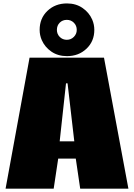

<svg xmlns="http://www.w3.org/2000/svg" viewBox="-20 -1122 797 1142"><path d="M13.2 0ZM377.4 -1003.9Q352.1 -1003.9 335.2 -987.1Q318.4 -970.2 318.4 -944.3Q318.4 -919.4 335.4 -902.3Q352.5 -885.3 377.4 -885.3Q401.9 -885.3 419.2 -902.6Q436.5 -919.9 436.5 -944.3Q436.5 -969.7 419.4 -986.8Q402.3 -1003.9 377.4 -1003.9ZM541 -944.3Q541 -876.5 494.4 -832.3Q447.8 -788.1 378.4 -788.1Q325.2 -788.1 286.1 -814.7Q247.1 -841.3 228.5 -883.3Q215.8 -912.6 215.8 -944.3Q215.8 -1013.2 262.2 -1057.4Q308.6 -1101.6 378.4 -1101.6Q431.6 -1101.6 470.7 -1074.7Q509.8 -1047.9 528.3 -1005.9Q541 -976.6 541 -944.3ZM381.8 -626.5H372.6L335 -281.2H421.9ZM326.2 -178.7 299.3 0H13.2L155.8 -778.8H598.6L743.7 0H457L430.7 -178.7Z"/></svg>

Font: Coda
Style: Heavy
Weight: 800
Version: Version 2.000; ttfautohint (v0.8) -r 50 -G 200 -x